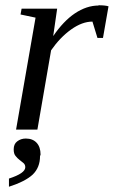

<svg xmlns="http://www.w3.org/2000/svg" viewBox="-20 -492 432 729"><path d="M354 -471V-472Q380 -472 392 -468L371 -348H350L331 -410Q292 -410 250 -380Q208 -350 174 -301L122 0H41L115 -425L58 -437L62 -459H197L182 -355Q221 -412 264 -441Q309 -471 354 -471ZM134 95 132 101Q132 144 104 171Q76 197 14 217V186Q76 166 76 143Q76 133 69 127L54 115Q46 109 39 100Q32 92 32 75Q32 55 45 45Q59 34 78 34Q104 34 119 50Q134 66 134 95Z"/></svg>

Font: Libra Serif Modern
Style: Italic
Weight: 400
Italic angle: -12°
Designer: Stefan Peev, Context Ltd
Foundry: Stefan Peev, Context Ltd
Version: Version 1.000